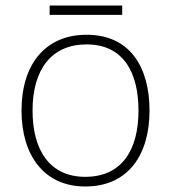

<svg xmlns="http://www.w3.org/2000/svg" viewBox="-20 -666 621 696"><path d="M423 -646H160V-612H423ZM522 -265C522 -423 451 -540 294 -540C146 -540 58 -435 58 -265C58 -104 139 10 289 10C445 10 522 -105 522 -265ZM98 -265C98 -415 167 -505 294 -505C429 -505 482 -401 482 -265C482 -124 423 -25 289 -25C160 -25 98 -122 98 -265Z"/></svg>

Font: Noto Sans Canadian Aboriginal ExtraLight
Style: Regular
Weight: 200
Designer: Monotype Design Team, Typotheque's Kevin King
Foundry: Monotype Imaging Inc.
Version: Version 2.004